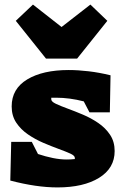

<svg xmlns="http://www.w3.org/2000/svg" viewBox="-20 -813 538 839"><path d="M25 -24 29 -193H119L146 -140Q179 -129 211 -122.5Q243 -116 272 -116Q290 -116 307 -118Q307 -120 307 -123Q307 -133 287 -142Q267 -151 235.5 -162.5Q204 -174 169 -189Q134 -204 102.5 -225.5Q71 -247 51 -277Q31 -307 31 -348Q31 -425 99 -466Q167 -507 280 -507Q321 -507 367.5 -501.5Q414 -496 463 -484L460 -322H371L346 -370Q315 -378 285 -382Q255 -386 226 -386Q215 -386 204 -386Q204 -383 204 -379Q204 -369 224 -359.5Q244 -350 275.5 -338.5Q307 -327 342.5 -312Q378 -297 409.5 -275.5Q441 -254 461 -224Q481 -194 481 -153Q481 -78 413 -36Q345 6 231 6Q139 6 25 -24ZM181 -557 49 -722 124 -793 249 -695 375 -793 449 -722 317 -557Z"/></svg>

Font: Piazzolla Black
Style: Regular
Weight: 900
Designer: Juan Pablo del Peral
Foundry: Huerta Tipografica
Version: Version 1.330